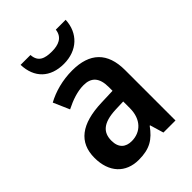

<svg xmlns="http://www.w3.org/2000/svg" viewBox="-222 -864 979 979"><g transform="rotate(-45 268.0 -374.5)"><path d="M433 -759H362C356 -708 315 -694 270 -694C218 -694 183 -706 179 -759H108C111 -663 170 -606 268 -606C364 -606 429 -667 433 -759ZM274 -553C204 -553 139 -535 88 -507L126 -420C172 -443 217 -459 262 -459C316 -459 346 -430 346 -361V-334L263 -331C114 -326 39 -269 39 -157C39 -53 98 10 192 10C271 10 312 -16 354 -74H357L379 0H466V-364C466 -490 400 -553 274 -553ZM289 -255 346 -257V-209C346 -128 298 -83 234 -83C191 -83 162 -106 162 -158C162 -217 196 -251 289 -255Z"/></g></svg>

Font: Noto Sans Arabic SemCond SemBd
Style: Regular
Weight: 600
Width: 4
Designer: Monotype Design Team, Nadine Chahine, Nizar Qandah and Khaled Hosny
Foundry: Monotype Imaging Inc.
Version: Version 2.012